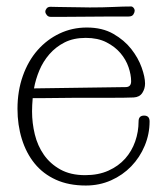

<svg xmlns="http://www.w3.org/2000/svg" viewBox="-20 -562 508 593"><path d="M368 -293Q385 -293 385 -311Q385 -331 377 -354.5Q369 -378 352 -398Q335 -418 308.5 -431.5Q282 -445 245 -445Q207 -445 179.5 -431Q152 -417 132.5 -394.5Q113 -372 101.5 -344.5Q90 -317 85 -289ZM81 -259Q80 -248 79.5 -237.5Q79 -227 79 -218Q79 -182 87.5 -147Q96 -112 115.5 -84Q135 -56 166.5 -38.5Q198 -21 243 -21Q284 -21 315 -35Q346 -49 366.5 -72Q387 -95 397.5 -125Q408 -155 408 -187Q408 -205 425 -205Q442 -205 442 -187Q442 -148 427 -112Q412 -76 385.5 -48.5Q359 -21 323 -5Q287 11 245 11Q192 11 152.5 -7Q113 -25 87 -57Q61 -89 47.5 -132.5Q34 -176 34 -226Q34 -281 50.5 -327.5Q67 -374 96 -407Q125 -440 164 -458.5Q203 -477 248 -477Q296 -477 330 -457.5Q364 -438 385.5 -410.5Q407 -383 417.5 -353.5Q428 -324 428 -304Q428 -288 419.5 -275Q411 -262 393 -261Q367 -260 329.5 -260Q292 -260 252 -260Q240 -260 217 -260Q194 -260 168.5 -259.5Q143 -259 119 -259Q95 -259 81 -259ZM385 -542Q389 -542 392.5 -538Q396 -534 396 -529Q396 -524 392 -517.5Q388 -511 377 -511Q357 -511 323.5 -511Q290 -511 254 -510.5Q218 -510 186 -510Q154 -510 136 -510Q129 -510 124.5 -515.5Q120 -521 120 -526Q120 -531 124 -536Q128 -541 136 -541Q143 -541 158 -540.5Q173 -540 191 -540Q209 -540 226.5 -539.5Q244 -539 257 -539Q299 -539 330 -540.5Q361 -542 385 -542Z"/></svg>

Font: Life Savers
Style: Regular
Weight: 400
Designer: Pablo Impallari, Rodrigo Fuenzalida, Brenda Gallo
Foundry: Pablo Impallari, Rodrigo Fuenzalida, Brenda Gallo
Version: Version 3.001; ttfautohint (v0.95) -l 8 -r 50 -G 200 -x 14 -